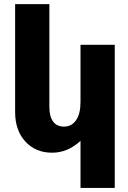

<svg xmlns="http://www.w3.org/2000/svg" viewBox="-20 -735 628 942"><path d="M543 -515.1V187H375V-43.9Q312 14.2 235.8 14.2Q154.8 14.2 104.5 -40.5Q54.2 -95.2 54.2 -185.1V-714.8H222.2V-210.9Q222.2 -163.6 240.5 -138.7Q258.8 -113.8 293.9 -113.8Q331.1 -113.8 353 -145Q375 -176.3 375 -234.9V-515.1Z"/></svg>

Font: LT Superior Black
Style: Regular
Weight: 900
Designer: Daniel Lyons
Foundry: LyonsType
Version: Version 2.005